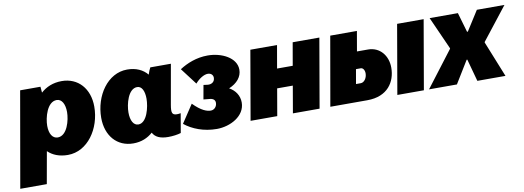

<svg xmlns="http://www.w3.org/2000/svg" viewBox="-98 -879 3892 1425"><g transform="rotate(-10 1848.0 -167.0)"><path d="M-40 200H160L203 -41C239 -6 289 14 353 14C501 14 607 -139 607 -306C607 -442 524 -534 401 -534C335 -534 283 -511 243 -475L239 -520H86ZM301 -127C261 -127 238 -166 238 -225C238 -287 268 -402 340 -402C378 -402 401 -362 401 -301C401 -240 372 -127 301 -127Z M1109 12C1143 12 1180 7 1205 -1L1230 -146C1221 -144 1212 -143 1202 -143C1164 -143 1159 -162 1169 -220L1222 -520H1067C1060 -508 1052 -488 1046 -469C1012 -510 961 -534 894 -534C747 -534 643 -381 643 -214C643 -78 724 14 846 14C907 14 955 -7 993 -41C1011 -6 1048 12 1109 12ZM945 -393C980 -393 999 -354 999 -296C999 -234 972 -118 907 -118C870 -118 849 -158 849 -218C849 -280 877 -393 945 -393Z M1475 16C1576 16 1690 -43 1690 -146C1690 -197 1662 -240 1616 -265C1678 -291 1715 -335 1715 -389C1715 -479 1606 -533 1501 -533C1416 -533 1344 -503 1288 -467L1383 -342C1409 -373 1448 -399 1478 -399C1506 -399 1518 -380 1518 -363C1518 -329 1490 -316 1464 -319L1433 -323L1414 -217L1464 -212C1489 -209 1501 -196 1501 -177C1501 -148 1480 -126 1454 -126C1425 -126 1383 -140 1323 -201L1233 -65C1291 -18 1376 16 1475 16Z M2140 -520 2110 -348H1992L2022 -520H1821L1731 0H1932L1967 -203H2085L2050 0H2251L2341 -520Z M2332 0H2611C2765 0 2828 -101 2828 -208C2828 -299 2770 -370 2681 -370H2598L2624 -520H2423ZM2837 0H3037L3127 -520H2927ZM2549 -133 2568 -242H2604C2621 -242 2633 -223 2633 -199C2633 -164 2611 -133 2585 -133Z M3076 0H3286L3389 -168H3394L3440 0H3652L3543 -271L3544 -275L3736 -520H3528L3434 -372H3428L3385 -520H3172L3282 -274V-270Z"/></g></svg>

Font: Fixel Text 20240404 Black
Style: Italic
Weight: 900
Width: 4
Italic angle: -10°
Designer: AlfaBravo + MacPaw
Foundry: Kyrylo Tkachov, Marchela Mozhyna, Serhii Makarenko, Maria Weinstein, Zakhar Kryvoshyya
Version: Version 1.211;Glyphs 3.2 (3225)